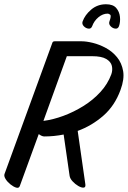

<svg xmlns="http://www.w3.org/2000/svg" viewBox="-46 -846 600 902"><path d="M-25 -28 200 -645Q202 -652 211 -652H338Q360 -652 390.5 -644.5Q421 -637 451.5 -620.5Q482 -604 504 -577Q526 -550 532.5 -512Q539 -474 520 -423Q493 -349 439 -302Q385 -255 319 -231L355 20Q357 35 346.5 35.5Q336 36 321.5 27.5Q307 19 295 6Q283 -7 281 -20L253 -214Q208 -205 162 -205Q151 -205 136 -216L47 28Q43 39 30.5 35.5Q18 32 3.5 20.5Q-11 9 -19.5 -4.5Q-28 -18 -25 -28ZM387 -582H268L158 -278Q204 -284 252.5 -302Q301 -320 346 -348Q391 -376 425.5 -413.5Q460 -451 477 -497Q484 -517 479.5 -536.5Q475 -556 453 -569Q431 -582 387 -582ZM468 -745Q478 -772 471.5 -777Q465 -782 460 -782Q437 -782 416.5 -765Q396 -748 387 -723Q382 -710 369.5 -711.5Q357 -713 347.5 -723Q338 -733 342 -745Q353 -776 382.5 -801Q412 -826 452 -826Q485 -826 500 -808.5Q515 -791 517.5 -767Q520 -743 513 -723Q508 -710 495.5 -711.5Q483 -713 473.5 -723Q464 -733 468 -745Z"/></svg>

Font: Story Script
Style: Regular
Weight: 400
Designer: Lana Roulhac, Ben Buysse
Version: Version 1.000; ttfautohint (v1.8.4.7-5d5b)